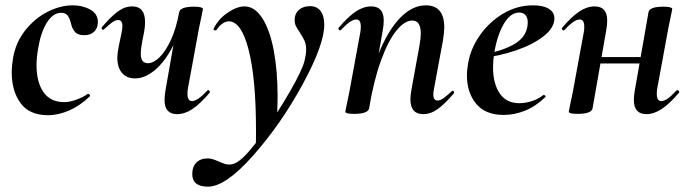

<svg xmlns="http://www.w3.org/2000/svg" viewBox="-20 -419 2587 720"><path d="M24 -147Q24 -172 29 -202Q39 -260 74.5 -305Q110 -350 158 -374.5Q206 -399 253 -399Q290 -399 318.5 -383Q347 -367 347 -337Q347 -314 333.5 -300.5Q320 -287 296 -287Q272 -287 261 -299.5Q250 -312 246 -332Q241 -351 233.5 -361Q226 -371 209 -371Q179 -371 156 -334.5Q133 -298 123 -237Q117 -204 117 -174Q117 -111 143 -73.5Q169 -36 221 -36Q241 -36 267 -45.5Q293 -55 309 -67H310Q313 -67 316 -64Q319 -61 317 -58Q281 -23 240 -5Q199 13 160 13Q90 13 57 -32.5Q24 -78 24 -147Z M420 -203Q420 -219 425 -244L436 -297Q439 -312 439 -321Q439 -344 423 -344Q413 -344 400.5 -335Q388 -326 370 -309Q368 -307 367 -307Q364 -307 362 -310.5Q360 -314 362 -317Q396 -357 422 -376Q448 -395 476 -395Q524 -395 524 -336Q524 -317 520 -297L514 -267Q508 -236 508 -219Q508 -198 515 -190Q522 -182 535 -182Q555 -182 578 -204Q601 -226 621 -269.5Q641 -313 652 -374L671 -373Q656 -299 626.5 -242.5Q597 -186 560 -155.5Q523 -125 487 -125Q455 -125 437.5 -145.5Q420 -166 420 -203ZM597 -44Q597 -59 600 -77L652 -374Q657 -394 708 -394Q725 -394 733 -391.5Q741 -389 741 -386L737 -365Q727 -318 726 -312L685 -89Q683 -80 683 -67Q683 -40 700 -40Q721 -40 758 -80Q759 -81 761 -81Q764 -81 766 -77.5Q768 -74 766 -71Q730 -29 701.5 -10Q673 9 644 9Q597 9 597 -44Z M701 234Q701 206 716.5 190.5Q732 175 760 175Q775 175 801 187Q804 188 816 193Q828 198 840 198Q857 198 874 186Q908 162 963.5 85Q1019 8 1066.5 -74.5Q1114 -157 1122 -191Q1128 -215 1128 -232Q1128 -253 1122 -266Q1116 -279 1105 -296Q1095 -311 1090 -320.5Q1085 -330 1085 -345Q1085 -368 1101 -382Q1117 -396 1143 -396Q1168 -396 1182 -378Q1196 -360 1196 -326Q1196 -252 1115 -103Q1034 46 930 163.5Q826 281 760 281Q701 281 701 234ZM940 71Q940 -124 912.5 -231.5Q885 -339 838 -339Q826 -339 813.5 -330Q801 -321 793 -308Q792 -305 787 -305Q780 -305 781 -311Q798 -347 833 -371Q868 -395 897 -395Q935 -395 963.5 -351Q992 -307 1006.5 -230Q1021 -153 1021 -57Q1021 -34 1019 16L939 135Q940 113 940 71Z M1519 -47Q1519 -62 1524 -89L1553 -248Q1558 -276 1558 -293Q1558 -342 1526 -342Q1497 -342 1466 -303.5Q1435 -265 1408 -190Q1381 -115 1364 -12L1346 -13Q1365 -131 1400 -218Q1435 -305 1480.5 -352Q1526 -399 1577 -399Q1646 -399 1646 -316Q1646 -297 1641 -267L1608 -89Q1605 -74 1605 -65Q1605 -42 1621 -42Q1631 -42 1643.5 -51Q1656 -60 1674 -77Q1676 -79 1677 -79Q1680 -79 1682 -75.5Q1684 -72 1682 -69Q1648 -29 1621.5 -10Q1595 9 1567 9Q1519 9 1519 -47ZM1275 0 1279 -21Q1289 -68 1290 -74L1331 -297Q1333 -306 1333 -319Q1333 -346 1316 -346Q1295 -346 1258 -306Q1257 -305 1255 -305Q1252 -305 1250 -308.5Q1248 -312 1250 -315Q1286 -357 1314.5 -376Q1343 -395 1372 -395Q1419 -395 1419 -342Q1419 -327 1416 -309L1364 -12Q1359 8 1308 8Q1275 8 1275 0Z M1731 -136Q1731 -158 1736 -185Q1746 -239 1780.5 -288Q1815 -337 1867 -368Q1919 -399 1979 -399Q2017 -399 2038 -386Q2059 -373 2059 -350Q2059 -315 2019 -283.5Q1979 -252 1915 -230Q1851 -208 1782 -201L1784 -214Q1866 -227 1912.5 -256Q1959 -285 1959 -336Q1959 -353 1950.5 -362.5Q1942 -372 1927 -372Q1894 -372 1869 -329Q1844 -286 1833 -218Q1829 -194 1829 -166Q1829 -105 1854 -68.5Q1879 -32 1928 -32Q1949 -32 1973.5 -39.5Q1998 -47 2018 -63H2019Q2022 -63 2024.5 -60Q2027 -57 2025 -55Q1989 -20 1949 -4Q1909 12 1869 12Q1800 12 1765.5 -30Q1731 -72 1731 -136Z M2113 0 2117 -21Q2127 -68 2128 -74L2169 -297Q2171 -306 2171 -319Q2171 -346 2154 -346Q2133 -346 2096 -306Q2095 -305 2093 -305Q2090 -305 2088 -308.5Q2086 -312 2088 -315Q2124 -357 2152.5 -376Q2181 -395 2210 -395Q2257 -395 2257 -342Q2257 -327 2254 -309L2202 -12Q2197 8 2146 8Q2113 8 2113 0ZM2192 -205H2434L2431 -181H2189ZM2357 -44Q2357 -59 2360 -77L2412 -374Q2417 -394 2468 -394Q2485 -394 2493 -391.5Q2501 -389 2501 -386L2497 -365Q2487 -318 2486 -312L2445 -89Q2443 -80 2443 -67Q2443 -40 2460 -40Q2481 -40 2517 -80Q2518 -81 2520 -81Q2524 -81 2526 -77.5Q2528 -74 2526 -71Q2490 -29 2461 -10Q2432 9 2404 9Q2357 9 2357 -44Z"/></svg>

Font: Cormorant Garamond
Style: Bold Italic
Weight: 700
Italic angle: -10°
Designer: Christian Thalmann (Catharsis Fonts)
Foundry: Catharsis Fonts
Version: Version 4.000